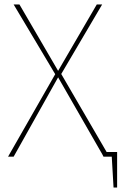

<svg xmlns="http://www.w3.org/2000/svg" viewBox="-20 -701 544 859"><path d="M504 -21V138H488L480 0H443L438 -10L240 -355L41 0H16L227 -369L41 -681H67L240 -384L413 -681H437L254 -370L457 -21Z"/></svg>

Font: Fira Sans Thin
Style: Regular
Weight: 100
Designer: bBox Type GmbH & Carrois Corporate GbR & Edenspiekermann AG
Foundry: bBox Type GmbH & Carrois Corporate GbR & Edenspiekermann AG
Version: Version 4.301